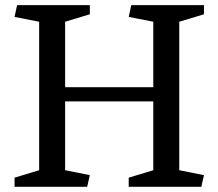

<svg xmlns="http://www.w3.org/2000/svg" viewBox="-20 -720 842 740"><path d="M766.1 -44.9 755.9 0H476.1V-35.2L570.8 -64V-329.1H231V-64L326.2 -44.9L315.9 0H36.1V-35.2L130.9 -64V-636.2L36.1 -654.8L45.9 -700.2H326.2V-665L231 -636.2V-383.8H570.8V-636.2L476.1 -654.8L485.8 -700.2H766.1V-665L670.9 -636.2V-64Z"/></svg>

Font: Brawler
Style: Regular
Weight: 400
Version: Version 1.000